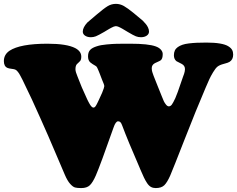

<svg xmlns="http://www.w3.org/2000/svg" viewBox="-25 -942 1232 998"><path d="M517.1 -776.4Q485.8 -758.3 473.4 -753.4Q460.9 -748.5 447.3 -748.5Q429.2 -748.5 417.2 -756.6Q405.3 -764.6 405.3 -777.8Q405.3 -799.3 429.2 -825.2L475.1 -864.3Q514.6 -897.9 534.4 -909.9Q554.2 -921.9 577.6 -921.9Q599.1 -921.9 618.7 -910.9Q638.2 -899.9 669.9 -874L717.8 -834Q728.5 -822.3 733.9 -815.9Q739.3 -809.6 744.4 -799.1Q749.5 -788.6 749.5 -777.8Q749.5 -764.6 737.5 -756.6Q725.6 -748.5 707.5 -748.5Q693.8 -748.5 681.6 -753.2Q669.4 -757.8 638.2 -776.4Q633.3 -779.3 624 -784.9Q614.7 -790.5 610.4 -793Q606 -795.4 599.6 -798.8Q593.3 -802.2 588.1 -804Q583 -805.7 577.6 -806.2Q572.3 -805.7 567.1 -804Q562 -802.2 555.7 -798.8Q549.3 -795.4 544.9 -793Q540.5 -790.5 531.2 -784.9Q522 -779.3 517.1 -776.4ZM920.9 -527.3Q922.9 -533.7 926.5 -543.5Q930.2 -553.2 931.9 -558.3Q933.6 -563.5 935.1 -570.3Q936.5 -577.1 936.5 -582.5Q936.5 -601.1 919.4 -609.9Q894.5 -622.1 892.1 -624Q878.9 -634.8 878.9 -654.8Q878.9 -668.9 883.8 -679.4Q888.7 -689.9 899.2 -697.3Q909.7 -704.6 923.1 -709.2Q936.5 -713.9 956.8 -716.3Q977.1 -718.8 998 -719.7Q1019 -720.7 1047.9 -720.7Q1089.8 -720.7 1118.2 -715.8Q1146.5 -710.9 1161.1 -701.9Q1175.8 -692.9 1181.4 -682.6Q1187 -672.4 1187 -658.2Q1187 -631.8 1167.5 -620.1Q1160.6 -615.7 1138.7 -610.1Q1116.7 -604.5 1105.5 -595.7Q1095.2 -587.4 1082.5 -566.2Q1069.8 -544.9 1063.5 -531Q1057.1 -517.1 1043.9 -486.3Q994.1 -370.1 935.1 -218.8Q876 -67.4 859.9 -29.8Q844.2 5.9 829.1 20.8Q814 35.6 784.2 35.6Q770.5 35.6 759.8 29.8Q749 23.9 739.7 10Q730.5 -3.9 723.1 -19.5Q715.8 -35.2 704.6 -61Q702.1 -66.4 701.2 -69.3Q637.7 -215.3 611.3 -286.6Q606 -301.8 601.1 -306.6Q596.2 -311.5 588.9 -311.5Q576.2 -311.5 564.9 -278.3Q497.1 -85 473.1 -29.8Q457.5 5.9 442.1 20.8Q426.8 35.6 397 35.6Q376.5 35.6 365 32.5Q353.5 29.3 339.4 13.4Q325.2 -2.4 311.5 -34.7Q305.7 -47.9 271.7 -127.9Q237.8 -208 226.1 -234.4Q214.4 -260.7 188 -320.6Q161.6 -380.4 140.9 -424.8Q120.1 -469.2 98.1 -514.2Q97.2 -516.6 93.3 -524.4Q89.4 -532.2 87.2 -536.1Q85 -540 81.3 -547.4Q77.6 -554.7 74.7 -559.1Q71.8 -563.5 68.1 -568.4Q64.5 -573.2 60.8 -576.2Q57.1 -579.1 53.7 -580.6Q46.4 -583 33.9 -584.5Q21.5 -585.9 14.2 -588.9Q-4.9 -596.7 -4.9 -624.5Q-4.9 -658.2 24.4 -678.2Q79.6 -714.8 222.2 -714.8Q321.8 -714.8 366.2 -691.9Q397.5 -675.3 397.5 -647.9Q397.5 -631.3 391.1 -624.5Q389.2 -622.1 383.3 -616.7Q377.4 -611.3 374.5 -608.4Q367.2 -600.1 367.2 -582Q367.2 -574.7 370.1 -565.4Q373 -556.2 377.7 -544.7Q382.3 -533.2 383.8 -529.3Q396.5 -494.1 424.3 -434.6Q425.3 -432.1 427.7 -427Q430.2 -421.9 431.6 -418.9Q433.1 -416 435.5 -411.4Q438 -406.7 439.7 -403.8Q441.4 -400.9 443.6 -397.2Q445.8 -393.6 447.8 -391.4Q449.7 -389.2 451.9 -387Q454.1 -384.8 456.3 -383.8Q458.5 -382.8 460.4 -382.8Q462.9 -382.8 464.6 -383.5Q466.3 -384.3 468.3 -386Q470.2 -387.7 471.4 -389.4Q472.7 -391.1 474.9 -394.8Q477.1 -398.4 478.5 -401.4Q480 -404.3 482.9 -410.2Q485.8 -416 487.8 -420.4Q498 -440.9 505.9 -460Q517.1 -487.8 517.1 -494.1Q517.1 -501.5 505.4 -527.8L493.2 -559.6Q491.2 -564.9 487.8 -573Q484.4 -581.1 483.2 -583.7Q481.9 -586.4 480 -590.6Q478 -594.7 476.1 -596.4Q474.1 -598.1 471.7 -599.6Q454.1 -609.4 444.3 -617.7Q432.6 -627.9 432.6 -648.9Q432.6 -670.9 443.6 -682.6Q454.6 -694.3 479 -701.7Q497.6 -708 528.6 -710.9Q559.6 -713.9 583.3 -714.4Q606.9 -714.8 651.9 -714.8Q746.6 -714.8 784.7 -700.7Q802.2 -694.3 811.5 -683.6Q820.8 -672.9 820.8 -661.1Q820.8 -636.2 810.1 -628.4Q805.2 -625 793.9 -620.1Q782.7 -615.2 780.3 -613.8Q763.7 -605 763.7 -587.4Q763.7 -581.5 764.6 -576.2Q765.6 -570.8 766.6 -567.6Q767.6 -564.5 770 -557.6Q772.5 -550.8 773.4 -547.9Q779.3 -531.7 793 -498.5Q806.6 -465.3 816.4 -440.4Q822.3 -425.3 826.4 -416.3Q830.6 -407.2 837.9 -398.2Q845.2 -389.2 852.5 -389.2Q861.3 -389.2 868.2 -398.4Q875 -407.7 886.2 -431.6Q895 -450.2 920.9 -527.3Z"/></svg>

Font: Cooper* Black
Style: Regular
Weight: 900
Designer: Owen Earl
Foundry: indestructible type*
Version: Version 0.001